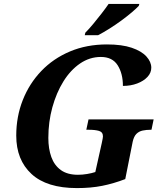

<svg xmlns="http://www.w3.org/2000/svg" viewBox="-20 -951 836 981"><path d="M373.2 10Q219.2 10 141.1 -62Q63 -134 63 -258Q63 -355 96.3 -439.5Q129.6 -524 190.8 -588Q252 -652 337.3 -688Q422.6 -724 526.3 -724Q603 -724 653 -707Q703 -690 728 -662.5Q753 -635 753 -605Q753 -579 733.5 -558Q714 -537 681 -524.5Q647.9 -512 608 -512Q608 -575 581.2 -617.5Q554.3 -660 495.3 -660Q438 -660 389 -626.5Q340 -593 304 -535Q268 -477 247.5 -402.6Q227 -328.2 227 -246.1Q227 -191 242.3 -148.6Q257.6 -106.2 290.9 -82.1Q324.2 -58 378.3 -58Q401 -58 425 -62Q449 -66 467 -72L500 -220Q503 -234 504.5 -242.2Q506 -250.4 506 -254Q506 -276.1 486 -282.1Q466 -288 434 -288H421L432.3 -341H765L754 -288H750Q728 -288 709 -284Q690 -280 677 -267Q664 -254 658 -227L620 -36Q559.9 -13 502 -1.5Q444.2 10 373.2 10ZM413 -771 416 -784Q435 -803 456.5 -829Q478 -855 499 -882Q520 -909 535 -931H692L689 -921Q677 -908 653.5 -888Q630 -868 600 -846Q570 -824 539 -804.5Q508 -785 481 -771Z"/></svg>

Font: Noto Serif
Style: Italic
Weight: 400
Italic angle: -12°
Designer: Monotype Design Team
Foundry: Monotype Imaging Inc.
Version: Version 2.013